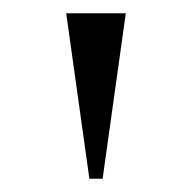

<svg xmlns="http://www.w3.org/2000/svg" viewBox="-20 -660 290 290"><path d="M115 -390 80 -640H170L135 -390Z"/></svg>

Font: Spectral SC
Style: Regular
Weight: 400
Designer: Jean-Baptiste Levee
Foundry: Production Type
Version: Version 2.001